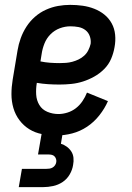

<svg xmlns="http://www.w3.org/2000/svg" viewBox="-20 -548 540 788"><path d="M212 8Q182 8 153 2.5Q124 -3 100.5 -17.5Q77 -32 60 -54.5Q43 -77 35 -104.5Q27 -132 27 -161.5Q27 -191 32 -221L52 -341Q56 -366 65 -391Q74 -416 88.5 -438.5Q103 -461 123.5 -479Q144 -497 168.5 -508Q193 -519 218 -523.5Q243 -528 268 -528Q294 -528 319 -524.5Q344 -521 367 -512Q390 -503 408.5 -488Q427 -473 438.5 -452Q450 -431 452.5 -405.5Q455 -380 450 -354Q446 -330 436 -306.5Q426 -283 407.5 -264.5Q389 -246 366.5 -233.5Q344 -221 320.5 -213.5Q297 -206 272.5 -203.5Q248 -201 224 -201Q201 -201 177.5 -202.5Q154 -204 131 -208V-207Q127 -183 128.5 -159.5Q130 -136 141.5 -117Q153 -98 174.5 -89Q196 -80 220 -80Q238 -80 257 -86Q276 -92 291.5 -104Q307 -116 318.5 -133Q330 -150 337 -168L423 -133Q410 -103 388 -75Q366 -47 337.5 -28Q309 -9 276.5 -0.5Q244 8 212 8ZM225 -289Q238 -289 251 -290Q264 -291 277 -294.5Q290 -298 302.5 -304Q315 -310 325.5 -319.5Q336 -329 342.5 -342Q349 -355 352 -368Q354 -384 348.5 -399.5Q343 -415 330.5 -424.5Q318 -434 302 -437Q286 -440 269 -440Q247 -440 225.5 -432Q204 -424 187.5 -407.5Q171 -391 162.5 -369.5Q154 -348 151 -327L146 -296Q165 -292 185 -290.5Q205 -289 225 -289ZM57 220 70 145H170Q177 145 183.5 144Q190 143 196 139.5Q202 136 206 130Q210 124 211 117Q212 111 210 104.5Q208 98 203.5 93.5Q199 89 192.5 87.5Q186 86 179 86H136L151 0H237L230 42Q243 46 254 54Q265 62 272.5 73.5Q280 85 281.5 99.5Q283 114 280 129Q277 149 266 168Q255 187 237 199Q219 211 198 215.5Q177 220 157 220Z"/></svg>

Font: Iosevka Term Curly Semibold
Style: Italic
Weight: 600
Italic angle: -9°
Designer: Belleve Invis
Foundry: Belleve Invis
Version: Version 32.3.0